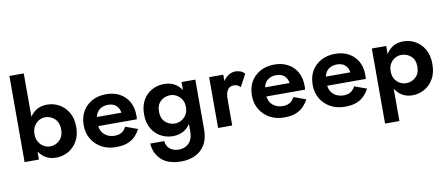

<svg xmlns="http://www.w3.org/2000/svg" viewBox="-82 -1128 3992 1712"><g transform="rotate(-10 1913.5 -271.5)"><path d="M434 -230Q434 -169 397.5 -133.5Q361 -98 310 -98Q282 -98 255 -113.5Q228 -129 210 -158.5Q192 -188 192 -230Q192 -272 210 -301.5Q228 -331 255 -346.5Q282 -362 310 -362Q361 -362 397.5 -327Q434 -292 434 -230ZM570 -230Q570 -307 538.5 -360.5Q507 -414 456.5 -442Q406 -470 348 -470Q246 -470 192 -387V-780H62V0H192V-73Q246 10 348 10Q406 10 456.5 -18Q507 -46 538.5 -99.5Q570 -153 570 -230Z M764 -202H1114Q1116 -213 1116 -221.5Q1116 -230 1116 -236Q1116 -309 1086.5 -361Q1057 -413 1004.5 -441.5Q952 -470 884 -470Q786 -470 721 -417.5Q656 -365 642 -280Q640 -268 639 -255.5Q638 -243 638 -230Q638 -161 670.5 -106.5Q703 -52 759.5 -21Q816 10 888 10Q952 10 993.5 -6Q1035 -22 1062.5 -50Q1090 -78 1110 -115L1000 -155Q984 -124 959 -108Q934 -92 894 -92Q845 -92 808.5 -119.5Q772 -147 764 -202ZM767 -284Q775 -327 806 -350.5Q837 -374 882 -374Q929 -374 955.5 -350Q982 -326 989 -284Z M1320 -234Q1320 -296 1356.5 -329Q1393 -362 1444 -362Q1472 -362 1499.5 -347.5Q1527 -333 1545.5 -304.5Q1564 -276 1564 -234Q1564 -192 1545.5 -163.5Q1527 -135 1499.5 -120.5Q1472 -106 1444 -106Q1393 -106 1356.5 -139.5Q1320 -173 1320 -234ZM1185 -234Q1185 -157 1216 -104.5Q1247 -52 1297.5 -25Q1348 2 1406 2Q1510 2 1564 -81V-10Q1564 37 1546.5 68Q1529 99 1500 114Q1471 129 1438 129Q1387 129 1355.5 102.5Q1324 76 1321 32H1194Q1200 123 1261.5 180Q1323 237 1444 237Q1510 237 1566 211Q1622 185 1655.5 130.5Q1689 76 1689 -10V-460H1564V-387Q1510 -470 1406 -470Q1348 -470 1297.5 -443Q1247 -416 1216 -363.5Q1185 -311 1185 -234Z M2077 -324 2136 -434Q2123 -452 2100 -461Q2077 -470 2052 -470Q2021 -470 1992 -452Q1963 -434 1942 -403V-460H1814V0H1942V-243Q1942 -293 1961 -321.5Q1980 -350 2017 -350Q2037 -350 2050.5 -343Q2064 -336 2077 -324Z M2287 -202H2637Q2639 -213 2639 -221.5Q2639 -230 2639 -236Q2639 -309 2609.5 -361Q2580 -413 2527.5 -441.5Q2475 -470 2407 -470Q2309 -470 2244 -417.5Q2179 -365 2165 -280Q2163 -268 2162 -255.5Q2161 -243 2161 -230Q2161 -161 2193.5 -106.5Q2226 -52 2282.5 -21Q2339 10 2411 10Q2475 10 2516.5 -6Q2558 -22 2585.5 -50Q2613 -78 2633 -115L2523 -155Q2507 -124 2482 -108Q2457 -92 2417 -92Q2368 -92 2331.5 -119.5Q2295 -147 2287 -202ZM2290 -284Q2298 -327 2329 -350.5Q2360 -374 2405 -374Q2452 -374 2478.5 -350Q2505 -326 2512 -284Z M2837 -202H3187Q3189 -213 3189 -221.5Q3189 -230 3189 -236Q3189 -309 3159.5 -361Q3130 -413 3077.5 -441.5Q3025 -470 2957 -470Q2859 -470 2794 -417.5Q2729 -365 2715 -280Q2713 -268 2712 -255.5Q2711 -243 2711 -230Q2711 -161 2743.5 -106.5Q2776 -52 2832.5 -21Q2889 10 2961 10Q3025 10 3066.5 -6Q3108 -22 3135.5 -50Q3163 -78 3183 -115L3073 -155Q3057 -124 3032 -108Q3007 -92 2967 -92Q2918 -92 2881.5 -119.5Q2845 -147 2837 -202ZM2840 -284Q2848 -327 2879 -350.5Q2910 -374 2955 -374Q3002 -374 3028.5 -350Q3055 -326 3062 -284Z M3659 -230Q3659 -169 3622.5 -135.5Q3586 -102 3535 -102Q3507 -102 3480 -116.5Q3453 -131 3435 -159.5Q3417 -188 3417 -230Q3417 -272 3435 -300.5Q3453 -329 3480 -343.5Q3507 -358 3535 -358Q3586 -358 3622.5 -325Q3659 -292 3659 -230ZM3795 -230Q3795 -309 3763.5 -363.5Q3732 -418 3681.5 -446Q3631 -474 3573 -474Q3521 -474 3481.5 -451Q3442 -428 3417 -386V-460H3287V220H3417V-74Q3442 -32 3481.5 -9Q3521 14 3573 14Q3631 14 3681.5 -14Q3732 -42 3763.5 -96.5Q3795 -151 3795 -230Z"/></g></svg>

Font: Jost-600-Semi-PL
Style: Regular
Weight: 600
Version: Version 3.300; ttfautohint (v0.97) -l 8 -r 50 -G 200 -x 14 -